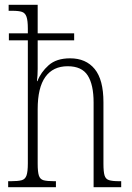

<svg xmlns="http://www.w3.org/2000/svg" viewBox="-20 -780 549 800"><path d="M14 0V-25H26Q55 -25 70 -29Q85 -33 90.5 -49Q96 -65 96 -99V-612H17V-641H96V-661Q96 -694 90.5 -710Q85 -726 71.5 -730.5Q58 -735 33 -735H16V-760H137V-641H289V-612H137V-493Q137 -466 134 -442H136Q150 -479 182.5 -508Q215 -537 272 -537Q338 -537 374.5 -492.5Q411 -448 411 -354V-98Q411 -65 415.5 -49.5Q420 -34 434 -29.5Q448 -25 476 -25H485V0H370V-353Q370 -427 345.5 -465.5Q321 -504 262 -504Q201 -504 169 -459.5Q137 -415 137 -325V-98Q137 -64 142 -48.5Q147 -33 161.5 -29Q176 -25 205 -25H213V0Z"/></svg>

Font: Noto Serif Ethiopic Condensed ExtraLight
Style: Regular
Weight: 200
Width: 3
Designer: Monotype Design Team
Foundry: Monotype Imaging Inc.
Version: Version 2.102; ttfautohint (v1.8.4.7-5d5b)